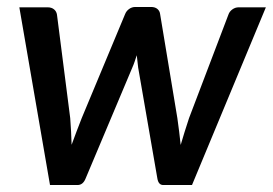

<svg xmlns="http://www.w3.org/2000/svg" viewBox="-20 -531 783 551"><path d="M743 -510 531 0H448.5Q434.5 0 431.5 -19.5L376.5 -337Q375.5 -346 374.5 -354.8Q373.5 -363.5 372.5 -372.5Q369.5 -363.5 366.5 -354.5Q363.5 -345.5 359.5 -336.5L226 -19.5Q218.5 0 202.5 0H123.5L35.5 -510H116.5Q128 -510 135 -504.2Q142 -498.5 143.5 -489L181.5 -192Q183 -172 184 -153.2Q185 -134.5 185.5 -115.5Q192.5 -134.5 199.5 -153.2Q206.5 -172 214.5 -192L339 -490.5Q342.5 -499.5 350.5 -505.2Q358.5 -511 368.5 -511H413.5Q425 -511 431.8 -505.2Q438.5 -499.5 439.5 -490.5L489 -192Q492 -172 494.2 -153Q496.5 -134 498.5 -115Q504 -133.5 509.8 -152.5Q515.5 -171.5 522.5 -192L635.5 -489Q638.5 -498 646.8 -504Q655 -510 665 -510Z"/></svg>

Font: Lato 2
Style: Italic
Weight: 600
Italic angle: -7°
Designer: Lukasz Dziedzic with Adam Twardoch and Botio Nikoltchev
Foundry: tyPoland Lukasz Dziedzic
Version: Version 2.015; 2015-08-06; http://www.latofonts.com/